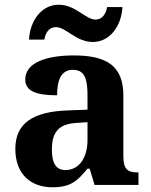

<svg xmlns="http://www.w3.org/2000/svg" viewBox="-20 -784 639 814"><path d="M374 -606C445 -606 495 -673 499 -754H434C430 -727 414 -701 385 -701C343 -701 300 -764 229 -764C157 -764 107 -697 103 -616H168C172 -643 187 -669 217 -669C260 -669 302 -606 374 -606ZM202 10C278 10 307 -15 351 -69H360L381 0H567V-53H563C518 -53 503 -69 503 -124V-379C503 -504 433 -549 293 -549C180 -549 87 -520 87 -447C87 -398 133 -380 222 -380C222 -442 238 -488 289 -488C344 -488 351 -441 351 -374V-319L269 -316C119 -311 45 -261 45 -153C45 -42 114 10 202 10ZM257 -63C218 -63 200 -92 200 -149C200 -221 226 -259 306 -263L351 -266V-191C351 -113 314 -63 257 -63Z"/></svg>

Font: Noto Serif NP Hmong
Style: Bold
Weight: 700
Designer: Dalton Maag Ltd
Foundry: Dalton Maag Ltd
Version: Version 1.001